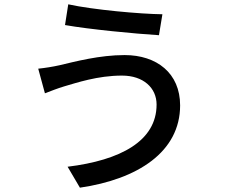

<svg xmlns="http://www.w3.org/2000/svg" viewBox="-20 -814 1040 889"><path d="M705 -330C705 -161 538 -72 293 -42L350 55C618 16 814 -111 814 -326C814 -475 706 -559 557 -559C441 -559 328 -529 256 -512C225 -505 187 -499 157 -496L188 -382C214 -392 247 -405 277 -414C333 -430 431 -464 545 -464C644 -464 705 -407 705 -330ZM296 -794 281 -698C395 -678 603 -658 716 -651L732 -748C631 -749 409 -769 296 -794Z"/></svg>

Font: Noto Sans HK Medium
Style: Regular
Weight: 500
Designer: Ryoko NISHIZUKA 西塚涼子 (kana, bopomofo & ideographs); Paul D. Hunt (Latin, Greek & Cyrillic); Sandoll Communications 산돌커뮤니
Foundry: Adobe
Version: Version 2.002;hotconv 1.0.116;makeotfexe 2.5.65601